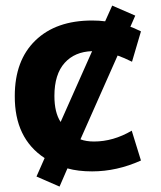

<svg xmlns="http://www.w3.org/2000/svg" viewBox="-20 -607 578 691"><path d="M198.2 -168 311.5 -422.9Q249 -420.9 212.9 -380.9Q175.8 -339.8 175.8 -261.7Q175.8 -202.1 198.2 -168ZM454.1 -136.7 487.3 -29.3Q400.4 9.8 311.5 9.8Q260.7 9.8 222.7 -1L194.3 64.5L111.3 28.3L140.6 -38.1Q32.2 -109.4 33.2 -261.7Q33.2 -389.6 107.4 -461.4Q181.6 -533.2 311.5 -533.2Q336.9 -533.2 358.4 -530.3L383.8 -586.9L466.8 -550.8L449.2 -510.7Q457 -508.8 487.3 -494.1L455.1 -384.8Q425.8 -399.4 403.3 -407.2L269.5 -105.5Q290 -97.7 318.4 -97.7Q387.7 -97.7 454.1 -136.7Z"/></svg>

Font: Gen Shin Gothic Bold
Style: Bold
Weight: 700
Designer: [Source Han Sans]
Ryoko NISHIZUKA  (kana & ideographs); Paul D. Hunt (Latin, Greek & Cyrillic); Wenlong ZHANG  (bopomofo
Version: Version 1.002.20150607